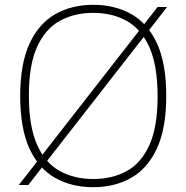

<svg xmlns="http://www.w3.org/2000/svg" viewBox="-20 -769 775 798"><path d="M367.5 9Q277.5 9 209 -29.8Q140.5 -68.5 102.2 -152Q64 -235.5 64 -370Q64 -504.5 102.8 -588Q141.5 -671.5 210 -710.2Q278.5 -749 367.5 -749Q457.5 -749 526 -710.2Q594.5 -671.5 632.8 -588Q671 -504.5 671 -370Q671 -235.5 632.2 -152Q593.5 -68.5 525 -29.8Q456.5 9 367.5 9ZM367.5 -25Q447 -25 507.2 -58.2Q567.5 -91.5 601.2 -167Q635 -242.5 635 -368Q635 -496 601.2 -572Q567.5 -648 507.2 -681.8Q447 -715.5 367.5 -715.5Q288.5 -715.5 228 -682Q167.5 -648.5 133.8 -573.2Q100 -498 100 -372Q100 -244 133.8 -168Q167.5 -92 228 -58.5Q288.5 -25 367.5 -25ZM97.5 0H58L635 -740H674.5Z"/></svg>

Font: Encode Sans Semi Expanded Thin
Style: Regular
Weight: 100
Width: 6
Designer: Multiple Designers
Foundry: Impallari Type
Version: Version 3.000; ttfautohint (v1.8.3) -l 8 -r 50 -G 200 -x 14 